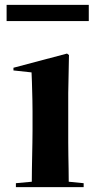

<svg xmlns="http://www.w3.org/2000/svg" viewBox="-20 -773 398 785"><path d="M7 -753H343V-687H7ZM259 -392V-238Q259 -217 259 -191Q259 -165 259.5 -137.5Q260 -110 260.5 -82Q261 -54 261 -30L322 -24V-8H45V-24L110 -30Q110 -55 110.5 -82.5Q111 -110 111.5 -137.5Q112 -165 112.5 -191Q113 -217 113 -238V-318Q113 -343 112.5 -363Q112 -383 111.5 -402Q111 -421 110.5 -439Q110 -457 109 -477L35 -485V-496L254 -554L262 -548Z"/></svg>

Font: XinYuGongZhangJiaSongA
Style: Regular
Weight: 900
Designer: XinYuGong
Foundry: Adobe Systems Incorporated
Version: Version 1.00